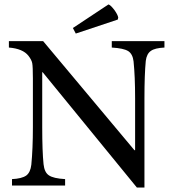

<svg xmlns="http://www.w3.org/2000/svg" viewBox="-20 -835 783 864"><path d="M512 -756 510 -747 321 -684 308 -709 468 -815Q477 -813 494 -791Q510 -769 512 -756ZM720 -650V-621Q677 -619 659 -606Q640 -593 636 -561Q630 -499 630 -393V9H596L172 -510H170V-263Q170 -154 176 -96Q180 -59 200 -46Q220 -32 273 -29V0H34V-29Q78 -31 98 -45Q117 -59 121 -94Q128 -166 128 -263V-482Q128 -535 125 -551Q122 -566 108 -584Q83 -616 20 -621V-650H174L585 -159H588V-393Q588 -491 581 -559Q577 -592 557 -605Q536 -618 483 -621V-650Z"/></svg>

Font: Shafarik
Style: Regular
Weight: 400
Version: Version 1.001; ttfautohint (v1.8.4.7-5d5b)